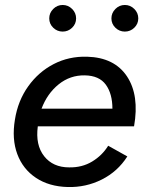

<svg xmlns="http://www.w3.org/2000/svg" viewBox="-20 -740 590 772"><path d="M252 12Q177 10 124.5 -25Q72 -60 49.5 -120.5Q27 -181 40 -259Q52 -335 93.5 -393Q135 -451 196 -482.5Q257 -514 330 -512Q440 -509 490.5 -433Q541 -357 519 -232H132Q122 -157 157.5 -112Q193 -67 258 -67Q310 -66 350.5 -90.5Q391 -115 415 -154L492 -111Q453 -50 389 -18Q325 14 252 12ZM147 -303H432Q432 -363 405.5 -399.5Q379 -436 321 -437Q262 -438 216 -401Q170 -364 147 -303ZM232 -613Q210 -613 194 -628.5Q178 -644 178 -666Q178 -688 194 -704Q210 -720 232 -720Q254 -720 270 -704Q286 -688 286 -666Q286 -644 270 -628.5Q254 -613 232 -613ZM482 -613Q460 -613 444 -628.5Q428 -644 428 -666Q428 -688 444 -704Q460 -720 482 -720Q504 -720 520 -704Q536 -688 536 -666Q536 -644 520 -628.5Q504 -613 482 -613Z"/></svg>

Font: Figtree Medium
Style: Italic
Weight: 500
Italic angle: -9.5°
Foundry: Erik Kennedy
Version: Version 2.001; ttfautohint (v1.8.4.7-5d5b);gftools[0.9.27]